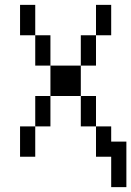

<svg xmlns="http://www.w3.org/2000/svg" viewBox="-20 -645 540 790"><path d="M437.5 0Q437.5 0 437.5 125H500V-62.5H437.5V-125H375Q375 -125 375 0ZM62.5 -125Q62.5 -125 62.5 0H125Q125 0 125 -125ZM125 -125H187.5Q187.5 -125 187.5 -250H125Q125 -250 125 -125ZM375 -125Q375 -125 375 -250H312.5Q312.5 -250 312.5 -125ZM187.5 -250H312.5Q312.5 -250 312.5 -375H187.5Q187.5 -375 187.5 -250ZM187.5 -375Q187.5 -375 187.5 -500H125Q125 -500 125 -375ZM312.5 -375H375Q375 -375 375 -500H312.5Q312.5 -500 312.5 -375ZM125 -500Q125 -500 125 -625H62.5Q62.5 -625 62.5 -500ZM375 -500H437.5Q437.5 -500 437.5 -625H375Q375 -625 375 -500Z"/></svg>

Font: UnifontExMono
Style: Regular
Weight: 500
Version: Version 15.0.06